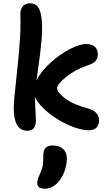

<svg xmlns="http://www.w3.org/2000/svg" viewBox="-20 -744 666 1160"><path d="M145 45.9Q63 45.9 63 -92.8Q63 -131.8 79.1 -274.7Q95.2 -417.5 100.1 -501Q105 -562 103.8 -610.8Q102.5 -659.7 103 -665Q104.5 -692.4 119.9 -708.3Q135.3 -724.1 162.1 -724.1Q190.9 -724.1 207.5 -704.3Q224.1 -684.6 230.7 -636.5Q237.3 -588.4 231.9 -508.8Q227.5 -459.5 221.9 -415Q216.3 -370.6 209.5 -322.8Q202.6 -274.9 200.2 -257.8Q225.6 -310.5 283 -363Q340.3 -415.5 400.6 -446.8Q460.9 -478 500 -478Q533.7 -478 552.2 -462.2Q570.8 -446.3 570.8 -416Q570.8 -390.1 556.4 -374.5Q542 -358.9 504.9 -347.2Q434.1 -323.2 379.6 -279.3Q325.2 -235.4 325.2 -210.9Q325.2 -186 372.8 -149.7Q420.4 -113.3 511.2 -88.9Q578.1 -70.3 578.1 -17.1Q578.1 11.2 562.5 27.1Q546.9 43 517.1 43Q465.8 43 396.7 12.7Q327.6 -17.6 269.8 -64.9Q211.9 -112.3 191.9 -157.2V-141.1Q191.9 -113.8 194.3 -73.2Q196.8 -32.7 196.8 -14.2Q196.8 45.9 145 45.9ZM205.1 361.8Q205.1 341.3 221.2 307.1Q226.1 296.9 229.5 287.6Q232.9 278.3 235.1 268.8Q237.3 259.3 238.8 253.4Q240.2 247.6 240.7 237.1Q241.2 226.6 241.2 223.6Q241.2 220.7 241.2 208.5Q241.2 196.3 241.2 194.8Q241.2 134.8 297.9 134.8Q337.4 134.8 360.6 155.5Q383.8 176.3 383.8 212.9Q383.8 250.5 370.4 288.8Q356.9 327.1 330.1 357.9Q294.9 396 250 396Q205.1 396 205.1 361.8Z"/></svg>

Font: Shantell Sans Bouncy
Style: Regular
Weight: 600
Designer: Stephen Nixon, Anya Danilova, Shantell Martin
Foundry: Arrow Type
Version: Version 1.006;[9816181b4]